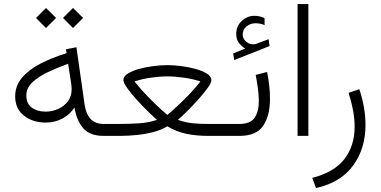

<svg xmlns="http://www.w3.org/2000/svg" viewBox="-20 -678 1899 958"><path d="M344.2 -638.2 394.5 -588.4 344.2 -538.1 294.4 -588.4ZM209.5 -638.2 259.8 -588.4 209.5 -538.1 159.7 -588.4ZM497.6 0Q427.7 0 395 -38.3Q362.3 -76.7 351.6 -141.6Q328.6 -106 290.8 -86.2Q252.9 -66.4 208 -66.4Q143.1 -66.4 99.4 -101.1Q55.7 -135.7 55.7 -197.3Q55.7 -250 89.8 -290.3Q124 -330.6 182.1 -360.6Q240.2 -390.6 312 -412.6L309.1 -432.1L361.3 -442.4L401.9 -158.2Q408.7 -109.4 431.9 -84.5Q455.1 -59.6 498.5 -59.6H521V0ZM337.4 -231Q337.4 -238.8 336.7 -246.3Q335.9 -253.9 335 -262.2L319.8 -359.9Q265.6 -340.3 218 -317.6Q170.4 -294.9 140.9 -266.6Q111.3 -238.3 111.3 -201.2Q111.3 -161.1 138.4 -141.1Q165.5 -121.1 207.5 -121.1Q241.2 -121.1 271 -134.8Q300.8 -148.4 319.1 -173.1Q337.4 -197.8 337.4 -231Z M814.9 -353Q845.2 -353 882.8 -348.4Q920.4 -343.8 955.1 -334.2Q989.7 -324.7 1012.2 -310.8Q1034.7 -296.9 1034.7 -278.3Q1034.7 -264.6 1015.6 -238.3Q996.6 -211.9 968.8 -180.9Q940.9 -149.9 913.1 -122.6Q885.3 -95.2 867.7 -80.1Q906.7 -66.4 941.4 -63Q976.1 -59.6 1016.1 -59.6H1093.3V0H1016.1Q960.4 0 910.2 -10.3Q859.9 -20.5 814.9 -47.9Q786.1 -29.8 745.8 -19.3Q705.6 -8.8 662.4 -4.4Q619.1 0 581.1 0H501.5V-59.6H581.5Q623.5 -59.6 673.6 -62.7Q723.6 -65.9 763.2 -80.1Q745.1 -95.7 717 -123.3Q689 -150.9 661.1 -181.6Q633.3 -212.4 614.5 -238.8Q595.7 -265.1 595.7 -278.3Q595.7 -296.9 618.2 -311Q640.6 -325.2 675 -334.5Q709.5 -343.8 747.1 -348.4Q784.7 -353 814.9 -353ZM814.9 -296.9Q779.3 -296.9 733.9 -290.5Q688.5 -284.2 650.9 -271.5Q684.6 -229.5 720.7 -192.9Q756.8 -156.2 783.4 -132.3Q810.1 -108.4 814.9 -104.5Q819.8 -108.4 846.9 -132.3Q874 -156.2 910.6 -193.1Q947.3 -230 980 -271.5Q942.9 -284.2 897 -290.5Q851.1 -296.9 814.9 -296.9Z M1203.6 -435.5Q1185.5 -446.8 1172.1 -463.9Q1158.7 -481 1158.7 -508.8Q1158.7 -548.8 1186.8 -574Q1214.8 -599.1 1249.5 -599.1Q1275.4 -599.1 1299.8 -587.9L1300.3 -552.7Q1288.1 -558.1 1276.6 -560.1Q1265.1 -562 1253.9 -562Q1230 -562 1210.4 -546.4Q1190.9 -530.8 1190.9 -505.4Q1190.9 -484.4 1209.2 -469.2Q1227.5 -454.1 1251 -457.5Q1253.4 -457.5 1255.9 -458.5Q1258.3 -459.5 1260.3 -460L1320.3 -482.4L1325.2 -448.2L1148.4 -378.4L1143.6 -411.6ZM1072.8 -59.6H1173.8Q1230 -59.6 1250.7 -90.8Q1271.5 -122.1 1271.5 -174.3Q1271.5 -202.6 1266.8 -237.1Q1262.2 -271.5 1255.9 -304.2L1312.5 -318.8Q1327.1 -248.5 1327.1 -185.1Q1327.1 -101.1 1293.2 -50.5Q1259.3 0 1174.8 0H1072.8Z M1518.6 -657.7V0H1464.8V-657.7Z M1556.6 260.3 1538.1 209.5Q1647.5 181.6 1698.5 115.5Q1749.5 49.3 1749.5 -44.9Q1749.5 -84 1741.7 -126.5Q1733.9 -168.9 1719.2 -214.8L1772.9 -232.9Q1803.7 -140.1 1803.7 -53.7Q1803.7 63 1741.9 147.9Q1680.2 232.9 1556.6 260.3Z"/></svg>

Font: Vazirmatn FD ExtraLight
Style: Regular
Weight: 200
Designer: Saber Rastikerdar
Foundry: Saber Rastikerdar
Version: Version 33.003